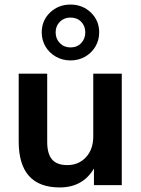

<svg xmlns="http://www.w3.org/2000/svg" viewBox="-20 -812 619 842"><path d="M242 10Q62 10 62 -192V-489H187V-190Q187 -138 208 -113Q229 -88 275 -88Q325 -88 357 -122.5Q389 -157 389 -214V-489H514V0H392V-73Q343 10 242 10ZM289 -547Q254 -547 225 -563.5Q196 -580 179.5 -608Q163 -636 163 -670Q163 -722 199.5 -757Q236 -792 289 -792Q342 -792 378.5 -757Q415 -722 415 -670Q415 -636 398.5 -608Q382 -580 353.5 -563.5Q325 -547 289 -547ZM289 -604Q318 -604 336 -623Q354 -642 354 -670Q354 -698 336 -716.5Q318 -735 289 -735Q261 -735 242.5 -716.5Q224 -698 224 -670Q224 -642 242.5 -623Q261 -604 289 -604Z"/></svg>

Font: Nunito Sans
Style: Bold
Weight: 700
Designer: Vernon Adams
Foundry: Vernon Adams
Version: Version 3.101; ttfautohint (v1.8.4.7-5d5b);gftools[0.9.27]